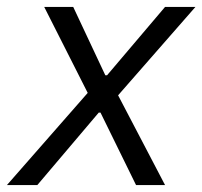

<svg xmlns="http://www.w3.org/2000/svg" viewBox="-48 -536 586 556"><path d="M60 0H-28L206 -267L80 -516H164L257 -318H262L430 -516H518L294 -260L430 0H346L243 -210H238Z"/></svg>

Font: IBM Plex Sans
Style: Italic
Weight: 400
Italic angle: -11.31°
Designer: Mike Abbink, Paul van der Laan, Pieter van Rosmalen
Foundry: Bold Monday
Version: Version 3.201